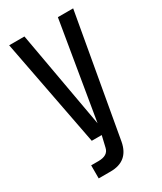

<svg xmlns="http://www.w3.org/2000/svg" viewBox="-163 -548 635 751"><g transform="rotate(-30 154.5 -172.0)"><path d="M107 141H53V82H86Q129 82 136 51L148 0H103L10 -485H79L157 -48L230 -485H299L202 62Q187 141 107 141Z"/></g></svg>

Font: Teko Light
Style: Regular
Weight: 300
Designer: Manushi Parikh, Jonny Pinhorn
Foundry: Indian Type Foundry
Version: Version 1.105;PS 1.0;hotconv 1.0.78;makeotf.lib2.5.61930; tt